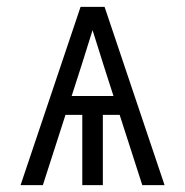

<svg xmlns="http://www.w3.org/2000/svg" viewBox="-20 -540 540 560"><path d="M40 0 215 -520H285L460 0H395L329 -205H280V0H220V-205H171L105 0ZM311 -260 283 -347Q275 -373 266.5 -399.5Q258 -426 250 -452Q242 -426 233.5 -399.5Q225 -373 217 -347L189 -260Z"/></svg>

Font: Iosevka Custom Light
Style: Regular
Weight: 300
Monospace: yes
Designer: Belleve Invis
Foundry: Belleve Invis
Version: Version 27.3.5